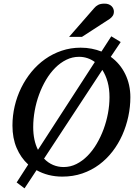

<svg xmlns="http://www.w3.org/2000/svg" viewBox="-20 -947 750 1047"><path d="M577.1 -417Q577.1 -462.9 566.9 -500Q556.6 -537.1 538.1 -565.9L220.2 -82Q242.2 -59.1 269.3 -47.6Q296.4 -36.1 327.1 -36.1Q363.8 -36.1 396.5 -52.5Q429.2 -68.8 457 -96.9Q484.9 -125 507.1 -162.6Q529.3 -200.2 544.9 -242.4Q560.5 -284.7 568.8 -329.3Q577.1 -374 577.1 -417ZM497.1 -608.9Q478.5 -622.6 456.8 -629.9Q435.1 -637.2 411.1 -637.2Q374.5 -637.2 341.8 -621.1Q309.1 -605 281.2 -577.1Q253.4 -549.3 231.2 -512Q209 -474.6 193.4 -432.1Q177.7 -389.6 169.4 -344Q161.1 -298.3 161.1 -253.9Q161.1 -181.6 187 -129.9ZM690.9 -417Q690.9 -364.3 679.7 -311.8Q668.5 -259.3 647 -210.9Q625.5 -162.6 593.8 -121.3Q562 -80.1 520.8 -49.3Q479.5 -18.6 429 -1.2Q378.4 16.1 319.8 16.1Q280.3 16.1 244.9 7.1Q209.5 -2 179.2 -19L113.8 80.1L70.8 47.9L133.8 -49.8Q93.3 -86.9 70.6 -140.4Q47.9 -193.8 47.9 -262.2Q47.9 -315.9 60.1 -368.2Q72.3 -420.4 95.5 -467.8Q118.7 -515.1 151.6 -555.2Q184.6 -595.2 225.8 -624.5Q267.1 -653.8 316.2 -670.4Q365.2 -687 419.9 -687Q451.7 -687 480 -681.4Q508.3 -675.8 533.2 -666L586.9 -749L638.2 -717.8L584 -637.2Q635.3 -600.1 663.1 -542.7Q690.9 -485.4 690.9 -417ZM601.1 -884.3Q601.1 -870.1 594.7 -860.6Q588.4 -851.1 577.1 -843.3L427.2 -746.1H356.9L493.2 -902.3Q498 -908.2 503.4 -912.6Q508.8 -917 515.4 -920.4Q522 -923.8 530.5 -925.5Q539.1 -927.2 550.3 -927.2Q563.5 -927.2 573 -923.3Q582.5 -919.4 588.6 -913.3Q594.7 -907.2 597.9 -899.4Q601.1 -891.6 601.1 -884.3Z"/></svg>

Font: Charis SIL APac
Style: Italic
Weight: 400
Italic angle: -11°
Foundry: SIL International
Version: Version 5.000